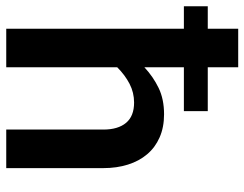

<svg xmlns="http://www.w3.org/2000/svg" viewBox="-115 -679 783 615"><g transform="rotate(90 276.5 -371.5)"><path d="M184.5 -442.5Q214.5 -470.5 250.5 -488Q286.5 -505.5 335 -505.5Q377 -505.5 409.2 -491.2Q441.5 -477 463.2 -451.2Q485 -425.5 496.2 -389.8Q507.5 -354 507.5 -311V0H384V-311Q384 -358 362.5 -383.8Q341 -409.5 297.5 -409.5Q265.5 -409.5 237.5 -395Q209.5 -380.5 184.5 -355.5V0H61V-569H-11V-645.5H61V-743H184.5V-645.5H325V-569H184.5Z"/></g></svg>

Font: LatoLatin
Style: Bold
Weight: 700
Designer: Lukasz Dziedzic with Adam Twardoch and Botio Nikoltchev
Foundry: tyPoland Lukasz Dziedzic
Version: Version 2.015; 2015-08-06; http://www.latofonts.com/